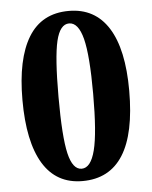

<svg xmlns="http://www.w3.org/2000/svg" viewBox="-50 -707 600 759"><g transform="rotate(-5 250.0 -327.5)"><path d="M461.9 -330.1Q461.9 9.8 247.1 9.8Q143.6 9.8 90.8 -77.1Q38.1 -164.1 38.1 -330.1Q38.1 -492.7 90.8 -578.9Q143.6 -665 251 -665Q354.5 -665 408.2 -579.8Q461.9 -494.6 461.9 -330.1ZM318.8 -330.1Q318.8 -482.4 301.8 -549.1Q284.7 -615.7 248 -615.7Q211.9 -615.7 196.5 -551.3Q181.2 -486.8 181.2 -330.1Q181.2 -170.9 196.8 -105Q212.4 -39.1 248 -39.1Q284.2 -39.1 301.5 -106.7Q318.8 -174.3 318.8 -330.1Z"/></g></svg>

Font: Liberation Serif
Style: Bold
Weight: 700
Designer: Steve Matteson
Foundry: Ascender Corporation
Version: Version 2.1.5